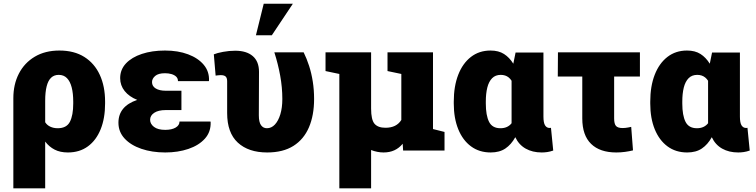

<svg xmlns="http://www.w3.org/2000/svg" viewBox="-20 -810 4068 1033"><path d="M51.8 203.1V-281.7Q51.8 -356 81.5 -413.8Q111.3 -471.7 167 -504.9Q222.7 -538.1 299.8 -538.1Q378.9 -538.1 433.6 -503.7Q488.3 -469.2 516.8 -407.5Q545.4 -345.7 545.4 -263.2V-252.9Q545.4 -173.8 521.5 -114.5Q497.6 -55.2 452.9 -22.5Q408.2 10.3 345.2 10.3Q303.7 10.3 274.2 -4.9Q244.6 -20 223.1 -48.3V203.1ZM290.5 -120.1Q338.4 -120.1 356.2 -155Q374 -189.9 374 -252.9V-263.2Q374 -307.6 365.7 -339.8Q357.4 -372.1 340.3 -389.6Q323.2 -407.2 295.9 -407.2Q271 -407.2 254.9 -391.8Q238.8 -376.5 231 -345.5Q223.1 -314.5 223.1 -267.6V-152.3Q233.4 -136.2 251 -128.2Q268.6 -120.1 290.5 -120.1Z M869.1 10.3Q797.9 10.3 740.7 -9.3Q683.6 -28.8 650.4 -64.7Q617.2 -100.6 617.2 -149.9Q617.2 -238.3 718.3 -272.5Q674.8 -290 650.6 -320.3Q626.5 -350.6 626.5 -389.6Q626.5 -435.5 657.7 -468.8Q689 -502 743.4 -520Q797.9 -538.1 867.7 -538.1Q938 -538.1 991.9 -517.8Q1045.9 -497.6 1076.2 -461.4Q1106.4 -425.3 1104.5 -376.5L1103.5 -373.5H937.5Q937.5 -388.2 928 -397.5Q918.5 -406.7 902.6 -411.4Q886.7 -416 867.7 -416Q832 -416 814.9 -401.4Q797.9 -386.7 797.9 -368.2Q797.9 -346.2 817.9 -334Q837.9 -321.8 871.6 -321.8H956.1V-217.8H871.6Q832 -217.8 809.8 -203.1Q787.6 -188.5 787.6 -165.5Q787.6 -143.6 808.3 -127.4Q829.1 -111.3 869.1 -111.3Q903.8 -111.3 924.8 -123.5Q945.8 -135.7 945.8 -156.2H1112.3L1113.3 -153.3Q1115.2 -100.6 1082.5 -64.2Q1049.8 -27.8 993.7 -8.8Q937.5 10.3 869.1 10.3Z M1417.5 10.3Q1316.9 10.3 1259.5 -42.7Q1202.1 -95.7 1202.1 -201.7V-372.6Q1202.1 -390.6 1194.1 -398.2Q1186 -405.8 1167.5 -405.8Q1161.1 -405.8 1154.5 -405Q1147.9 -404.3 1140.1 -403.3L1130.4 -517.6Q1147.5 -524.9 1180.2 -531Q1212.9 -537.1 1245.6 -537.1Q1306.2 -537.1 1339.8 -508.3Q1373.5 -479.5 1373.5 -423.3L1372.6 -189.9Q1372.6 -152.8 1384.3 -136.5Q1396 -120.1 1416 -120.1Q1440.4 -120.1 1459 -139.9Q1477.5 -159.7 1488.3 -195.1Q1499 -230.5 1499 -277.3Q1499 -339.8 1487.5 -402.8Q1476.1 -465.8 1456.1 -528.3H1613.8Q1630.4 -494.6 1643.1 -455.3Q1655.8 -416 1662.8 -371.3Q1669.9 -326.7 1669.9 -277.3Q1669.9 -189.9 1642.3 -125.2Q1614.7 -60.5 1558.8 -25.1Q1502.9 10.3 1417.5 10.3ZM1356.9 -620.1 1398.9 -790H1555.7L1442.4 -620.1Z M1805.7 203.1V-412.1L1731.4 -427.7V-528.3H1805.7H1976.6V-226.1Q1976.6 -165.5 1995.1 -144Q2013.7 -122.6 2053.7 -122.6Q2084 -122.6 2105.2 -133.3Q2126.5 -144 2139.2 -164.6V-412.1L2064.9 -427.7V-528.3H2309.6V-115.7L2371.6 -100.1V0H2148.9L2146.5 -36.6Q2127.4 -13.2 2101.8 -1.5Q2076.2 10.3 2043.5 10.3Q2026.9 10.3 2009.5 6.8Q1992.2 3.4 1976.6 -2.9V203.1Z M2620.1 10.3Q2558.6 10.3 2514.2 -22.5Q2469.7 -55.2 2445.6 -114.5Q2421.4 -173.8 2421.4 -252.9V-263.2Q2421.4 -345.7 2445.3 -407.5Q2469.2 -469.2 2513.7 -503.7Q2558.1 -538.1 2619.1 -538.1Q2662.6 -538.1 2691.7 -519.5Q2720.7 -501 2741.7 -467.3L2753.9 -527.3H2903.8V-183.1Q2903.8 -149.4 2912.6 -135.5Q2921.4 -121.6 2936.5 -121.6Q2939 -121.6 2941.2 -121.8Q2943.4 -122.1 2944.3 -122.6L2956.5 0Q2939.5 5.9 2924.3 8.1Q2909.2 10.3 2894.5 10.3Q2844.7 10.3 2808.1 -10.5Q2771.5 -31.2 2752.4 -71.8Q2730.5 -32.2 2699 -11Q2667.5 10.3 2620.1 10.3ZM2672.4 -120.1Q2692.4 -120.1 2707.3 -127Q2722.2 -133.8 2732.4 -147V-375.5Q2725.6 -386.2 2716.8 -393.3Q2708 -400.4 2697.3 -403.8Q2686.5 -407.2 2674.3 -407.2Q2645.5 -407.2 2627.7 -389.2Q2609.9 -371.1 2601.8 -338.9Q2593.8 -306.6 2593.8 -263.2V-252.9Q2593.8 -189.5 2611.1 -154.8Q2628.4 -120.1 2672.4 -120.1Z M3295.9 10.3Q3207.5 10.3 3160.2 -35.9Q3112.8 -82 3112.8 -172.9V-398.4H2981L2981.9 -528.3H3422.9V-398.4H3284.2V-172.9Q3284.2 -143.6 3294.2 -132.3Q3304.2 -121.1 3329.6 -121.1Q3336.4 -121.1 3343.8 -121.8Q3351.1 -122.6 3359.1 -124Q3367.2 -125.5 3376 -127.4L3385.7 -1Q3366.2 3.9 3343 7.1Q3319.8 10.3 3295.9 10.3Z M3677.2 10.3Q3615.7 10.3 3571.3 -22.5Q3526.9 -55.2 3502.7 -114.5Q3478.5 -173.8 3478.5 -252.9V-263.2Q3478.5 -345.7 3502.4 -407.5Q3526.4 -469.2 3570.8 -503.7Q3615.2 -538.1 3676.3 -538.1Q3719.7 -538.1 3748.8 -519.5Q3777.8 -501 3798.8 -467.3L3811 -527.3H3960.9V-183.1Q3960.9 -149.4 3969.7 -135.5Q3978.5 -121.6 3993.7 -121.6Q3996.1 -121.6 3998.3 -121.8Q4000.5 -122.1 4001.5 -122.6L4013.7 0Q3996.6 5.9 3981.4 8.1Q3966.3 10.3 3951.7 10.3Q3901.9 10.3 3865.2 -10.5Q3828.6 -31.2 3809.6 -71.8Q3787.6 -32.2 3756.1 -11Q3724.6 10.3 3677.2 10.3ZM3729.5 -120.1Q3749.5 -120.1 3764.4 -127Q3779.3 -133.8 3789.6 -147V-375.5Q3782.7 -386.2 3773.9 -393.3Q3765.1 -400.4 3754.4 -403.8Q3743.7 -407.2 3731.4 -407.2Q3702.6 -407.2 3684.8 -389.2Q3667 -371.1 3658.9 -338.9Q3650.9 -306.6 3650.9 -263.2V-252.9Q3650.9 -189.5 3668.2 -154.8Q3685.5 -120.1 3729.5 -120.1Z"/></svg>

Font: Roboto Slab LO Black
Style: Regular
Weight: 900
Designer: Google
Version: Version 2.000